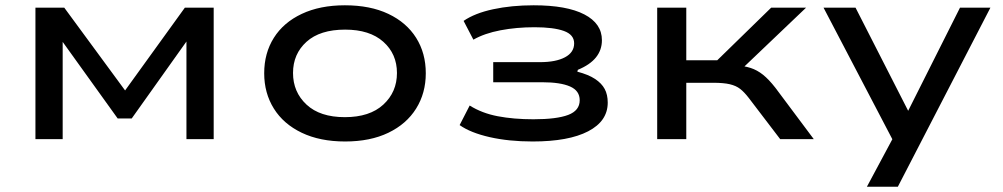

<svg xmlns="http://www.w3.org/2000/svg" viewBox="-20 -526 3792 726"><path d="M114 0V-497H223L453 -184L679 -497H788V0H685V-369L478 -78H425L216 -369H217V0Z M1285 9Q1190 9 1121 -24Q1052 -57 1015.5 -115.5Q979 -174 979 -249Q979 -325 1015.5 -383Q1052 -441 1121 -473.5Q1190 -506 1284 -506Q1380 -506 1448.5 -473.5Q1517 -441 1553.5 -383Q1590 -325 1590 -249Q1590 -174 1553.5 -115.5Q1517 -57 1448.5 -24Q1380 9 1285 9ZM1284 -83Q1378 -83 1429.5 -130.5Q1481 -178 1481 -250Q1481 -322 1429.5 -368Q1378 -414 1285 -414Q1190 -414 1139 -368Q1088 -322 1088 -250Q1088 -178 1139 -130.5Q1190 -83 1284 -83Z M1994 9Q1904 9 1831.5 -7.5Q1759 -24 1718 -53L1756 -127Q1802 -98 1862 -86.5Q1922 -75 1997 -75Q2085 -75 2128.5 -91.5Q2172 -108 2172 -147Q2172 -183 2135.5 -199Q2099 -215 2030 -215H1845V-291H2022Q2082 -291 2116.5 -309.5Q2151 -328 2151 -362Q2151 -395 2112 -409Q2073 -423 2001 -423Q1933 -423 1872.5 -411.5Q1812 -400 1770 -376L1733 -447Q1775 -476 1844.5 -491Q1914 -506 1998 -506Q2123 -506 2189.5 -471.5Q2256 -437 2256 -374Q2256 -337 2233.5 -309Q2211 -281 2165 -262L2163 -255Q2205 -244 2230 -227.5Q2255 -211 2266.5 -189.5Q2278 -168 2278 -138Q2278 -68 2204 -29.5Q2130 9 1994 9Z M2465 0V-497H2575V-298H2692L2896 -497H3028L2771 -252L2757 -280Q2794 -277 2818.5 -269Q2843 -261 2865 -243.5Q2887 -226 2912 -194L3057 0H2930L2811 -156Q2794 -178 2778.5 -190Q2763 -202 2739.5 -207.5Q2716 -213 2677 -213H2575V0Z M3258 180 3378 -44V46L3094 -497H3215L3414 -107L3610 -497H3725L3375 180Z"/></svg>

Font: Nunito Sans 7pt Expanded Medium
Style: Regular
Weight: 500
Width: 7
Designer: Vernon Adams
Foundry: Vernon Adams
Version: Version 3.101;gftools[0.9.27]